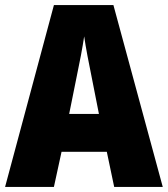

<svg xmlns="http://www.w3.org/2000/svg" viewBox="-20 -735 660 755"><path d="M429 0H620L426 -715H192L0 0H192L222 -138H400ZM340 -434 369 -287H252L282 -436C293 -487 305 -551 311 -592C317 -549 330 -483 340 -434Z"/></svg>

Font: Noto Sans Condensed Black
Style: Regular
Weight: 900
Width: 3
Designer: Monotype Design Team
Foundry: Monotype Imaging Inc.
Version: Version 2.013